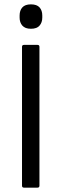

<svg xmlns="http://www.w3.org/2000/svg" viewBox="-20 -861 281 881"><path d="M90 0Q81 0 81 -9V-646Q81 -655 90 -655H152Q161 -655 161 -646V-9Q161 0 152 0ZM122 -729Q95 -729 82.5 -743.5Q70 -758 70 -780V-790Q70 -813 82.5 -827Q95 -841 122 -841Q149 -841 161.5 -827Q174 -813 174 -790V-780Q174 -758 161.5 -743.5Q149 -729 122 -729Z"/></svg>

Font: Sofia Sans Semi Condensed
Style: Regular
Weight: 400
Designer: Botio Nikoltchev, Ani Petrova
Foundry: lettersoup
Version: Version 4.100; ttfautohint (v1.8.4.7-5d5b)